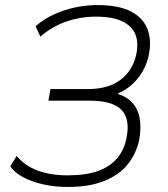

<svg xmlns="http://www.w3.org/2000/svg" viewBox="-20 -733 666 761"><path d="M249 8Q196 8 150 -2.5Q104 -13 70 -31.5Q36 -50 21 -74L46 -115Q77 -77 128 -57.5Q179 -38 248 -38Q321 -38 369 -55.5Q417 -73 444.5 -106Q472 -139 481 -184Q497 -261 461.5 -297.5Q426 -334 335 -334H172L180 -380H329Q409 -380 457.5 -416.5Q506 -453 520 -517Q530 -564 516.5 -597Q503 -630 464.5 -648.5Q426 -667 360 -667Q300 -667 244 -648Q188 -629 140 -588L121 -629Q153 -657 193 -675.5Q233 -694 277.5 -703.5Q322 -713 366 -713Q450 -713 499 -687.5Q548 -662 565 -616.5Q582 -571 569 -511Q562 -480 546 -451.5Q530 -423 505.5 -400Q481 -377 448 -363L449 -360Q502 -343 523.5 -297Q545 -251 531 -175Q518 -120 484.5 -79.5Q451 -39 392.5 -15.5Q334 8 249 8Z"/></svg>

Font: Nunito Sans 7pt SemiCondensed ExtraLight
Style: Italic
Weight: 250
Width: 4
Italic angle: -9°
Designer: Vernon Adams
Foundry: Vernon Adams
Version: Version 3.101;gftools[0.9.27]